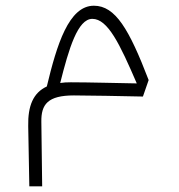

<svg xmlns="http://www.w3.org/2000/svg" viewBox="-20 -332 626 671"><path d="M82.5 319.3H127.4L124.5 93.8C123.5 32.7 147 1.5 238.3 1.5C294.9 1.5 399.9 3.9 479.5 5.4L499.5 -52.2C431.2 -230 383.3 -312 308.1 -312C220.2 -312 178.7 -175.8 143.6 -29.8C96.2 -7.8 77.1 37.6 78.6 108.9ZM190.4 -42C220.7 -162.1 251.5 -266.1 302.7 -266.1C356.9 -266.1 398.9 -177.7 458 -40.5C393.6 -41.5 291 -44.4 227.5 -44.4C214.4 -44.4 201.7 -43.9 190.4 -42Z"/></svg>

Font: Cascadia Code PL ExtraLight
Style: Regular
Weight: 200
Monospace: yes
Designer: Aaron Bell
Foundry: Saja Typeworks
Version: Version 2404.023